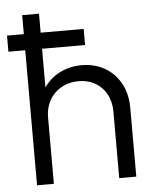

<svg xmlns="http://www.w3.org/2000/svg" viewBox="-51 -752 647 796"><g transform="rotate(-5 272.0 -354.0)"><path d="M413 -276V0H484V-288C484 -401 407 -480 299 -480C231 -480 174 -450 141 -401V-562H320V-629H141V-708H71V-629H1V-562H71V0H141V-277C141 -357 199 -415 280 -415C360 -415 413 -358 413 -276Z"/></g></svg>

Font: MV Cash Light
Style: Regular
Weight: 300
Designer: Rodrigo Fuenzalida
Foundry: fragTYPE
Version: Version 1.100;Glyphs 3.1.2 (3151)